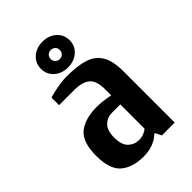

<svg xmlns="http://www.w3.org/2000/svg" viewBox="-212 -797 898 898"><g transform="rotate(-45 237.5 -347.5)"><path d="M145 -620Q145 -657 172 -681Q199 -705 240 -705Q281 -705 308 -681Q335 -657 335 -620Q335 -583 308 -559Q281 -535 240 -535Q199 -535 172 -559Q145 -583 145 -620ZM270 -620Q270 -634 261 -642Q252 -650 240 -650Q228 -650 219 -642Q210 -634 210 -620Q210 -606 219 -598Q228 -590 240 -590Q252 -590 261 -598Q270 -606 270 -620ZM40 -150Q40 -241 83 -275.5Q126 -310 205 -310Q240 -310 290 -300V-340Q290 -397 264 -418.5Q238 -440 185 -440H85V-490Q109 -498 143 -504Q177 -510 205 -510Q277 -510 321 -496Q365 -482 387.5 -445Q410 -408 410 -340V0H325L310 -30H305Q263 10 195 10Q123 10 81.5 -25Q40 -60 40 -150ZM290 -80V-240H235Q204 -240 182 -219Q160 -198 160 -150Q160 -102 182 -81Q204 -60 235 -60Q253 -60 267.5 -66Q282 -72 290 -80Z"/></g></svg>

Font: Cuprum
Style: Bold
Weight: 700
Designer: Jovanny Lemonad
Foundry: Jovanny Lemonad
Version: Version 2.000